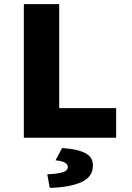

<svg xmlns="http://www.w3.org/2000/svg" viewBox="-20 -670 640 934"><path d="M96 0V-650H268V-144H545V0ZM222 244 210 178Q267 175 288.5 167Q310 159 310 142Q310 130 296.5 121.5Q283 113 250 110L282 50Q325 53 353.5 60Q382 67 399.5 77.5Q417 88 424.5 102.5Q432 117 432 136Q432 190 377 215.5Q322 241 222 244Z"/></svg>

Font: Source Code Pro Black
Style: Regular
Weight: 900
Monospace: yes
Designer: Paul D. Hunt, Teo Tuominen
Foundry: Adobe Systems Incorporated
Version: Version 2.030;PS 1.000;hotconv 16.6.51;makeotf.lib2.5.65220